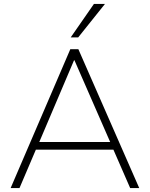

<svg xmlns="http://www.w3.org/2000/svg" viewBox="-20 -955 761 975"><path d="M34 0 337 -705H378L687 0H641L552 -204L575 -195H138L166 -204L79 0ZM356 -649 177 -228 155 -234H558L542 -228L358 -649ZM339 -765 457 -935H513L377 -765Z"/></svg>

Font: Mulish ExtraLight ExtraLight
Style: Regular
Weight: 250
Version: Version 3.603